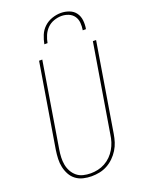

<svg xmlns="http://www.w3.org/2000/svg" viewBox="-175 -1037 850 1127"><g transform="rotate(-20 250.0 -473.5)"><path d="M196 8Q170 8 144.5 2Q119 -4 99 -19Q79 -34 67 -56Q55 -78 49.5 -103Q44 -128 45 -154.5Q46 -181 50 -208L137 -735H157L70 -205Q66 -181 65 -157.5Q64 -134 68 -111.5Q72 -89 83 -69Q94 -49 111 -35Q128 -21 150.5 -15.5Q173 -10 197 -10Q219 -10 242 -15Q265 -20 286 -31.5Q307 -43 324 -60Q341 -77 353 -97.5Q365 -118 372 -140Q379 -162 382 -185L473 -735H493L402 -182Q398 -157 390.5 -133Q383 -109 369 -86.5Q355 -64 336 -45.5Q317 -27 294 -14.5Q271 -2 246 3Q221 8 196 8ZM199 -815Q204 -842 215 -869Q226 -896 247.5 -916Q269 -936 297 -945.5Q325 -955 352 -955Q379 -955 404 -945.5Q429 -936 443.5 -916Q458 -896 461 -869Q464 -842 459 -815H439Q443 -838 441 -861.5Q439 -885 426.5 -902.5Q414 -920 393 -928.5Q372 -937 349 -937Q326 -937 302 -928.5Q278 -920 260.5 -902.5Q243 -885 233 -861.5Q223 -838 219 -815Z"/></g></svg>

Font: Iosevka SS18 Thin
Style: Italic
Weight: 100
Italic angle: -9°
Monospace: yes
Designer: Belleve Invis
Foundry: Belleve Invis
Version: Version 25.1.1; ttfautohint (v1.8.4)